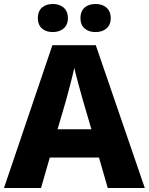

<svg xmlns="http://www.w3.org/2000/svg" viewBox="-20 -944 747 964"><path d="M170 -853C170 -805 203 -783 245 -783C286 -783 321 -805 321 -853C321 -902 286 -924 245 -924C203 -924 170 -902 170 -853ZM384 -853C384 -805 417 -783 460 -783C501 -783 536 -805 536 -853C536 -902 501 -924 460 -924C417 -924 384 -902 384 -853ZM521 0H707L461 -717H243L0 0H186L230 -153H477ZM397 -438 439 -295H269L311 -438C320 -472 344 -559 353 -603C363 -559 387 -473 397 -438Z"/></svg>

Font: Noto Sans Ethiopic ExtraBold
Style: Regular
Weight: 800
Designer: Monotype Design Team
Foundry: Monotype Imaging Inc.
Version: Version 2.102